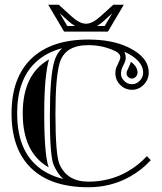

<svg xmlns="http://www.w3.org/2000/svg" viewBox="-20 -789 693 820"><path d="M615.2 -479Q615.2 -449.7 594.1 -427.6Q573 -405.5 543.7 -405.5Q514.4 -405.5 493.5 -426.4Q472.7 -447.3 472.7 -476.6Q472.7 -496.3 482.2 -512.2Q493.9 -536.6 493.9 -543.5Q493.9 -560.5 471.7 -571Q418.7 -596.2 357.4 -596.2Q256.3 -596.2 234.4 -518.8Q216.8 -456.8 216.8 -304.7Q216.8 -126.5 234.4 -86.9Q267.1 -13.2 357.4 -13.2Q447.5 -13.2 521.7 -54.7Q571 -82.3 607.2 -122.1L624 -105Q585.7 -62.7 533.4 -33.7Q453.4 10.7 357.4 10.7Q198 10.7 113.8 -70.1Q29.3 -150.9 29.3 -304.7Q29.3 -458 114.7 -539.3Q199.5 -620.1 357.4 -620.1Q458 -620.1 526.9 -587.4Q615.2 -545.4 615.2 -479ZM510.7 -568.4Q515.1 -561.3 516.4 -551Q518.1 -538.8 515.4 -530.2Q512.7 -521.5 504.6 -505.6Q496.6 -489.7 496.6 -473.5Q496.6 -457.3 510.5 -443.4Q524.4 -429.4 543.6 -429.4Q562.7 -429.4 577 -444.3Q591.3 -459.2 591.3 -479Q591.3 -531.2 510.7 -568.4ZM250.2 -24.7Q226.6 -45.2 209.7 -83.3Q192.9 -121.3 192.9 -290.8Q192.9 -460.2 211.4 -525.4Q221.4 -560.5 245.1 -583Q176.3 -564.9 131.3 -522Q53.2 -447.8 53.2 -304.4Q53.2 -161.1 130.4 -87.4Q177 -42.5 250.2 -24.7ZM539.1 -525.1Q567.4 -504.2 567.4 -479Q567.4 -469 559.9 -461.2Q552.5 -453.4 543.3 -453.4Q534.2 -453.4 527.3 -460.2Q520.5 -467 520.5 -475.2Q520.5 -483.4 522.5 -486.6Q524.4 -489.7 526.6 -494.4Q535.9 -514.4 539.1 -525.1ZM189.5 -535.4Q168.9 -466.1 168.9 -304.7Q168.9 -127 188 -74.2Q77.1 -137 77.1 -304.7Q77.1 -472.2 189.5 -535.4ZM253.7 -654.1 185.8 -768.8H230.7L286.4 -718.3Q320.1 -687.7 347.4 -687.7Q374.5 -687.7 408.2 -718.3L463.9 -768.8H508.8L440.9 -654.1ZM235.1 -732.7 267.3 -678H300.5Q285.6 -686.5 270.3 -700.4ZM459.5 -732.7 424.3 -700.4Q408.9 -686.5 394.3 -678H427.2Z"/></svg>

Font: itsadzokeS01
Style: Regular
Weight: 600
Width: 6
Version: Version 0.46